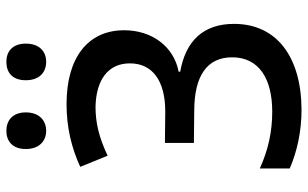

<svg xmlns="http://www.w3.org/2000/svg" viewBox="-202 -754 967 603"><g transform="rotate(-90 281.5 -452.5)"><path d="M389 -791C421 -791 446 -812 446 -855C446 -897 421 -916 389 -916C356 -916 331 -898 331 -855C331 -812 356 -791 389 -791ZM172 -791C204 -791 230 -812 230 -855C230 -897 204 -916 172 -916C141 -916 115 -898 115 -855C115 -812 141 -791 172 -791ZM239 11C406 10 508 -68 508 -201C508 -298 454 -353 358 -370V-375C437 -390 488 -459 488 -546C488 -660 402 -727 256 -727C182 -727 118 -711 59 -684L94 -598C152 -625 196 -636 248 -636C333 -634 384 -596 384 -528C384 -457 329 -417 233 -417L134 -418V-327L234 -326C346 -326 403 -285 403 -207C403 -122 335 -81 232 -81C169 -81 111 -94 54 -120V-26C107 -3 170 11 239 11Z"/></g></svg>

Font: Noto Sans Mono SemiCondensed Medium
Style: Regular
Weight: 500
Width: 4
Designer: Monotype Design Team
Foundry: Monotype Imaging Inc.
Version: Version 2.014